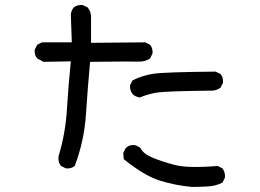

<svg xmlns="http://www.w3.org/2000/svg" viewBox="-20 -735 1040 769"><path d="M749 13.7Q682.6 7.8 620.1 -11.7Q557.6 -31.2 475.6 -97.7L473.6 -122.1L483.4 -141.6Q499 -157.2 522.5 -153.3L542 -143.6Q551.8 -120.1 589.8 -104Q627.9 -87.9 680.7 -74.2Q733.4 -60.5 851.6 -70.3L871.1 -60.5Q882.8 -44.9 880.9 -23.4L871.1 -3.9Q845.7 9.8 813 11.7Q780.3 13.7 749 13.7ZM244.1 -60.5 224.6 -70.3Q210.9 -85.9 214.8 -110.4Q242.2 -200.2 248 -296.9Q253.9 -393.6 263.7 -489.3L154.3 -487.3L128.9 -501Q117.2 -514.6 119.1 -536.1L128.9 -555.7L148.4 -565.4H267.6L263.7 -677.7Q265.6 -693.4 275.4 -705.1Q290 -716.8 311.5 -714.8L331.1 -705.1Q344.7 -689.5 344.7 -666V-563.5L561.5 -565.4L581.1 -555.7Q592.8 -542 590.8 -520.5L581.1 -501Q561.5 -487.3 535.2 -488.3Q508.8 -489.3 340.8 -487.3Q331.1 -381.8 324.2 -276.4Q317.4 -170.9 279.3 -70.3Q265.6 -58.6 244.1 -60.5ZM540 -344.7Q524.4 -346.7 512.7 -356.4Q499 -372.1 501 -393.6L510.7 -413.1Q549.8 -432.6 593.8 -439.5Q637.7 -446.3 843.8 -448.2L863.3 -438.5Q875 -424.8 873 -403.3L863.3 -383.8Q849.6 -374 834 -372.1Q645.5 -370.1 609.4 -364.3Q573.2 -358.4 540 -344.7Z"/></svg>

Font: NaikaiFont
Style: Regular-Lite
Weight: 400
Version: Version 1.67